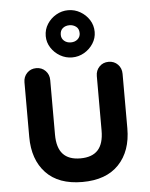

<svg xmlns="http://www.w3.org/2000/svg" viewBox="-55 -836 698 891"><g transform="rotate(-5 293.5 -390.0)"><path d="M462 -535Q488 -535 505 -517.5Q522 -500 522 -474V-220Q522 -114 463 -52Q404 10 293 10Q182 10 123.5 -52Q65 -114 65 -220V-474Q65 -500 82 -517.5Q99 -535 125 -535Q151 -535 168 -517.5Q185 -500 185 -474V-220Q185 -159 212 -129.5Q239 -100 293 -100Q348 -100 375 -129.5Q402 -159 402 -220V-474Q402 -500 419 -517.5Q436 -535 462 -535ZM296 -570Q266 -570 240 -585Q214 -600 198 -625Q182 -650 182 -679Q182 -710 198 -735Q214 -760 240 -775Q266 -790 296 -790Q326 -790 352 -775Q378 -760 394 -735Q410 -710 410 -679Q410 -650 394 -625Q378 -600 352 -585Q326 -570 296 -570ZM296 -640Q315 -640 327.5 -651Q340 -662 340 -679Q340 -700 326.5 -710Q313 -720 296 -720Q277 -720 264.5 -709.5Q252 -699 252 -679Q252 -662 264.5 -651Q277 -640 296 -640Z"/></g></svg>

Font: Quicksand Light
Style: Bold
Weight: 700
Version: Version 3.004